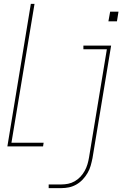

<svg xmlns="http://www.w3.org/2000/svg" viewBox="-20 -755 640 990"><path d="M18 0 139 -735H158L39 -19H205L202 0ZM539 -645 548 -695H591L583 -645ZM231 215V196H297Q314 196 331.5 192.5Q349 189 365.5 179.5Q382 170 395 156Q408 142 417 125.5Q426 109 431 92Q436 75 439 57L531 -501H410V-520H553L457 60Q453 80 447.5 99.5Q442 119 431.5 137Q421 155 406.5 170.5Q392 186 373.5 196.5Q355 207 335.5 211Q316 215 296 215Z"/></svg>

Font: Iosevka SS04 Th Ex Obl
Style: Regular
Weight: 100
Width: 7
Italic angle: -9°
Monospace: yes
Designer: Belleve Invis
Foundry: Belleve Invis
Version: Version 19.0.0; ttfautohint (v1.8.4)